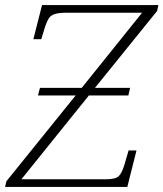

<svg xmlns="http://www.w3.org/2000/svg" viewBox="-45 -734 642 754"><path d="M-25 0 -20 -22 252 -359H104L112 -389H276L513 -684H216Q186 -684 170.5 -679Q155 -674 147.5 -663Q140 -652 133 -632L117 -580H86L120 -714H577L572 -691L328 -389H466L459 -359H304L39 -30H370Q408 -30 420.5 -41.5Q433 -53 443 -85L460 -143H491L455 0Z"/></svg>

Font: Noto Serif ExtraLight
Style: Italic
Weight: 200
Italic angle: -12°
Designer: Monotype Design Team
Foundry: Monotype Imaging Inc.
Version: Version 2.014; ttfautohint (v1.8.4.7-5d5b)